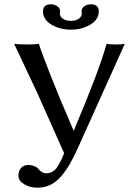

<svg xmlns="http://www.w3.org/2000/svg" viewBox="-20 -852 620 894"><path d="M341.8 -161.1 561 -647.9C552.9 -646 541.2 -645 525.9 -645C500.8 -645 484.2 -646 476.1 -647.9C454.6 -568.2 403.6 -433.1 323.2 -242.7C279.6 -342.9 243.2 -430.3 214.1 -504.6C185 -579 167.3 -626.8 161.1 -647.9C149.7 -646 131.3 -645 106 -645C77.3 -645 57.3 -646 45.9 -647.9L151.4 -423.8L278.8 -138.2L264.6 -106.4C261.1 -99 256.5 -90.6 251 -81.3C245.4 -72 240.2 -65.2 235.4 -60.8C230.5 -56.4 224.6 -52.7 217.8 -49.6C210.9 -46.5 203.3 -44.9 194.8 -44.9C188.3 -44.9 181.7 -47 175 -51C168.4 -55.1 163.1 -59.7 159.2 -64.9C154.6 -70.8 147.7 -75.4 138.4 -78.9C129.2 -82.3 120.6 -84 112.8 -84C97.5 -84 85.9 -79.3 77.9 -69.8C69.9 -60.4 65.9 -48.2 65.9 -33.2C65.9 -17.6 75 -4.5 93.3 6.1C111.5 16.7 131.7 22 153.8 22C175.6 22 195.6 17.7 213.9 9C232.1 0.4 248.8 -12.7 263.9 -30.3C279.1 -47.9 292.5 -66.7 304.2 -86.9C315.9 -107.1 328.5 -131.8 341.8 -161.1ZM310.1 -754.9C294.4 -754.9 282 -758.3 272.7 -765.1C263.4 -772 258.8 -779.9 258.8 -789.1C258.8 -791 259 -793.5 259.3 -796.6C259.6 -799.7 259.8 -801.4 259.8 -801.8C259.8 -809.6 255.5 -816.6 246.8 -822.8C238.2 -828.9 228.2 -832 216.8 -832C192.4 -832 180.2 -821 180.2 -798.8C180.2 -773.8 193.2 -753.3 219.2 -737.5C245.3 -721.8 275.6 -713.9 310.1 -713.9C344.6 -713.9 374.8 -721.8 400.9 -737.5C426.9 -753.3 439.9 -773.8 439.9 -798.8C439.9 -821 427.6 -832 402.8 -832C391.4 -832 381.4 -828.9 372.8 -822.8C364.2 -816.6 359.9 -809.6 359.9 -801.8C359.9 -801.4 360 -799.7 360.4 -796.6C360.7 -793.5 360.8 -791 360.8 -789.1C360.8 -779.9 356.3 -772 347.2 -765.1C338.1 -758.3 325.7 -754.9 310.1 -754.9Z"/></svg>

Font: Linux Biolinum G
Style: Bold
Weight: 700
Designer: Philipp H. Poll
Foundry: Philipp H. Poll
Version: Version 1.1.0